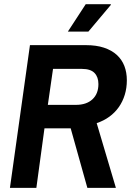

<svg xmlns="http://www.w3.org/2000/svg" viewBox="-20 -903 632 923"><path d="M512.2 -882.8 513.2 -879.9 404.8 -751H306.2L392.1 -882.8ZM537.1 0H399.9L319.8 -286.1H193.8L154.8 0H27.8L124 -686H393.1Q442.9 -686 479.7 -673.8Q516.6 -661.6 541.3 -639.2Q565.9 -616.7 577.9 -585.7Q589.8 -554.7 589.8 -517.1Q589.8 -480 579.8 -447.3Q569.8 -414.6 551 -387.9Q532.2 -361.3 505.4 -341.8Q478.5 -322.3 444.8 -311ZM234.9 -571.8 210 -398.9H345.2Q395.5 -398.9 424.3 -425.5Q453.1 -452.1 453.1 -499Q453.1 -532.7 434.3 -552.2Q415.5 -571.8 374 -571.8Z"/></svg>

Font: Archivo Narrow
Style: Bold Italic
Weight: 700
Italic angle: -8°
Designer: Hector Gatti
Foundry: Hector Gatti
Version: 1.002; ttfautohint (v0.8)